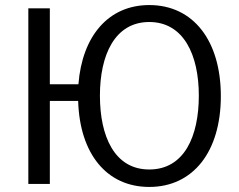

<svg xmlns="http://www.w3.org/2000/svg" viewBox="-20 -725 945 759"><path d="M853 -345C853 -126 744 14 570 14C401 14 295 -118 289 -326H177V2H92V-692H177V-392H290C305 -583 409 -705 570 -705C745 -705 853 -563 853 -345ZM766 -347C766 -508 706 -638 570 -638C434 -638 375 -508 375 -347C375 -187 432 -55 570 -55C709 -55 766 -187 766 -347Z"/></svg>

Font: Repo Regular
Style: Regular
Weight: 400
Designer: Stefan Peev
Foundry: Context Ltd
Version: Version 1.502